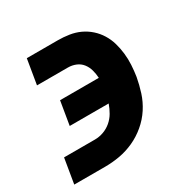

<svg xmlns="http://www.w3.org/2000/svg" viewBox="-126 -647 753 764"><g transform="rotate(-30 250.0 -265.0)"><path d="M4 0 23 -114H165Q185 -114 204.5 -121Q224 -128 240 -141.5Q256 -155 266.5 -173Q277 -191 284 -211H105L123 -319H301Q300 -338 295 -356Q290 -374 279 -388Q268 -402 251 -409Q234 -416 215 -416H73L92 -530H234Q260 -530 286 -526Q312 -522 334.5 -511.5Q357 -501 375.5 -484.5Q394 -468 407 -447Q420 -426 427 -402Q434 -378 437 -352Q440 -326 438.5 -299.5Q437 -273 433 -247Q427 -214 416.5 -181Q406 -148 386.5 -118Q367 -88 339 -64.5Q311 -41 279 -26.5Q247 -12 213.5 -6Q180 0 146 0Z"/></g></svg>

Font: Iosevka Slab Heavy Oblique
Style: Regular
Weight: 900
Italic angle: -9°
Monospace: yes
Designer: Belleve Invis
Foundry: Belleve Invis
Version: Version 11.1.1; ttfautohint (v1.8.3)